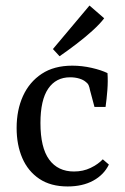

<svg xmlns="http://www.w3.org/2000/svg" viewBox="-20 -663 450 693"><path d="M40 -201Q40 -266 63 -316.5Q86 -367 130.5 -396.5Q175 -426 241 -426Q276 -426 311 -418Q346 -410 368 -399Q370 -370 367.5 -337.5Q365 -305 361 -277H321L305 -337Q303 -348 300 -355Q297 -362 290 -367Q281 -375 266 -379.5Q251 -384 233 -384Q182 -384 154 -343Q126 -302 126 -219Q126 -130 157.5 -87Q189 -44 247 -44Q280 -44 307 -57Q334 -70 351 -88L373 -69Q355 -32 316.5 -11Q278 10 224 10Q163 10 122 -17.5Q81 -45 60.5 -92.5Q40 -140 40 -201ZM171 -486 303 -643 356 -597Q341 -577 314 -552.5Q287 -528 255.5 -504Q224 -480 195 -460Z"/></svg>

Font: Rasa
Style: Regular
Weight: 400
Designer: Anna Giedrys (Yrsa+Rasa design), David Brezina (Yrsa art-direction, Rasa art-direction, design)
Foundry: Rosetta Type Foundry
Version: Version 2.004